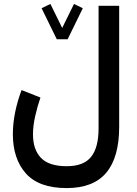

<svg xmlns="http://www.w3.org/2000/svg" viewBox="-20 -707 692 969"><path d="M266.6 -508.8 189.9 -665.5 234.4 -687 293.9 -565.9 353.5 -687 397.9 -665.5 321.3 -508.8ZM581.5 -67.4Q581.5 86.9 516.4 164.6Q451.2 242.2 316.4 242.2Q176.8 242.2 110.8 168.5Q44.9 94.7 44.9 -30.3Q44.9 -84 56.6 -141.4Q68.4 -198.7 88.9 -252.4L184.1 -214.8Q168.9 -170.4 157.7 -121.3Q146.5 -72.3 146.5 -28.3Q146.5 47.9 186.8 89.8Q227.1 131.8 316.4 131.8Q402.3 131.8 439.9 84.5Q477.5 37.1 477.5 -58.6V-677.7H581.5Z"/></svg>

Font: Vazirmatn RD Medium
Style: Regular
Weight: 500
Designer: Saber Rastikerdar
Foundry: Saber Rastikerdar
Version: Version 33.003